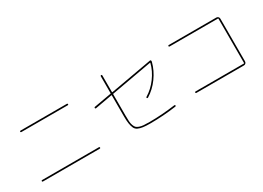

<svg xmlns="http://www.w3.org/2000/svg" viewBox="-19 -1496 3038 2221"><g transform="rotate(-30 1500.0 -385.0)"><path d="M190.4 -660.2Q180.7 -660.2 180.2 -669.9Q179.7 -679.7 190.4 -679.7H809.6Q819.3 -679.7 819.8 -669.9Q820.3 -660.2 809.6 -660.2ZM120.1 -40Q110.4 -40 110.4 -49.8Q110.4 -59.6 120.1 -59.6H879.9Q889.6 -59.6 889.6 -49.8Q889.6 -40 879.9 -40Z M1076.2 -466.8Q1066.4 -464.8 1064.5 -475.1Q1062.5 -485.4 1072.3 -487.3L1303.7 -528.3Q1308.6 -528.3 1308.6 -534.2V-759.8Q1308.6 -769.5 1318.8 -769.5Q1329.1 -769.5 1329.1 -759.8V-537.1Q1329.1 -533.2 1334 -533.2L1891.6 -632.8Q1901.4 -634.8 1904.3 -625Q1906.2 -614.3 1903.3 -606.4Q1877 -505.9 1812 -416.5Q1747.1 -327.1 1658.2 -272.5Q1649.4 -267.6 1643.6 -275.4Q1638.7 -284.2 1647.5 -289.1Q1732.4 -340.8 1795.4 -425.8Q1858.4 -510.7 1882.8 -607.4Q1883.8 -608.4 1882.3 -609.4Q1880.9 -610.4 1878.9 -610.4L1334 -512.7Q1329.1 -512.7 1329.1 -506.8V-224.6Q1329.1 -175.8 1331.1 -146Q1333 -116.2 1341.8 -91.3Q1350.6 -66.4 1362.8 -54.2Q1375 -42 1399.9 -33.2Q1424.8 -24.4 1455.1 -22Q1485.4 -19.5 1534.2 -19.5Q1695.3 -19.5 1877 -43.9Q1886.7 -45.9 1888.7 -35.2Q1890.6 -26.4 1879.9 -24.4Q1707 0 1534.2 0Q1473.6 0 1436.5 -5.4Q1399.4 -10.7 1372.1 -23.4Q1344.7 -36.1 1332.5 -63Q1320.3 -89.8 1314.5 -127Q1308.6 -164.1 1308.6 -224.6V-503.9Q1308.6 -507.8 1303.7 -507.8Z M2815.4 -59.6Q2820.3 -59.6 2820.3 -65.4V-655.3Q2820.3 -660.2 2815.4 -660.2H2169.9Q2160.2 -660.2 2160.2 -669.9Q2160.2 -679.7 2169.9 -679.7H2804.7Q2819.3 -679.7 2829.6 -669.9Q2839.8 -660.2 2839.8 -644.5V-75.2Q2839.8 -60.5 2830.1 -50.3Q2820.3 -40 2804.7 -40H2169.9Q2160.2 -40 2160.2 -49.8Q2160.2 -59.6 2169.9 -59.6Z"/></g></svg>

Font: Rounded Mgen+ 1mn thin
Style: Regular
Weight: 100
Designer: [Source Han Sans]
Ryoko NISHIZUKA  (kana & ideographs); Paul D. Hunt (Latin, Greek & Cyrillic); Wenlong ZHANG  (bopomofo
Version: Version 1.059.20150602